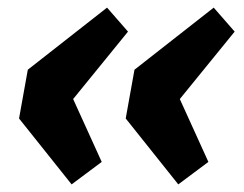

<svg xmlns="http://www.w3.org/2000/svg" viewBox="-20 -504 640 504"><path d="M168 -20 30 -193 53 -321 261 -484 316 -421 172 -244 247 -79ZM448 -20 310 -193 333 -321 541 -484 596 -421 452 -244 527 -79Z"/></svg>

Font: TypoPRO Source Code Pro
Style: Italic
Weight: 900
Italic angle: -11°
Monospace: yes
Designer: Paul D. Hunt, Teo Tuominen
Foundry: Adobe Systems Incorporated
Version: Version 1.030;PS 1.0;hotconv 1.0.84;makeotf.lib2.5.63406